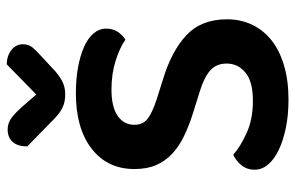

<svg xmlns="http://www.w3.org/2000/svg" viewBox="-175 -696 887 577"><g transform="rotate(-90 268.5 -407.5)"><path d="M254 -91Q312 -91 339 -113.5Q366 -136 366 -170Q366 -201 345 -219.5Q324 -238 281 -251L217 -271Q179 -283 148 -298Q117 -313 95 -333.5Q73 -354 61 -381.5Q49 -409 49 -447Q49 -528 110 -575.5Q171 -623 277 -623Q319 -623 354.5 -616.5Q390 -610 416 -598.5Q442 -587 456.5 -570Q471 -553 471 -532Q471 -512 461.5 -497.5Q452 -483 438 -474Q414 -491 374.5 -503.5Q335 -516 288 -516Q236 -516 209 -497.5Q182 -479 182 -447Q182 -421 200.5 -407Q219 -393 259 -380L316 -362Q403 -336 451 -291Q499 -246 499 -169Q499 -128 483 -94Q467 -60 436.5 -35.5Q406 -11 360.5 2.5Q315 16 257 16Q211 16 172.5 8Q134 0 106 -13.5Q78 -27 62.5 -45.5Q47 -64 47 -86Q47 -109 60.5 -125.5Q74 -142 92 -150Q117 -128 158 -109.5Q199 -91 254 -91ZM364 -831Q390 -830 407 -816.5Q424 -803 424 -782Q424 -765 414.5 -753.5Q405 -742 386 -725L343 -685Q323 -668 307.5 -661.5Q292 -655 273 -655Q250 -655 233 -663.5Q216 -672 200 -688L117 -769Q117 -798 130.5 -813Q144 -828 168 -828Q184 -828 198 -819.5Q212 -811 233 -788L273 -742Z"/></g></svg>

Font: Baloo Chettan 2 SemiBold
Style: Regular
Weight: 600
Designer: Maithili Shingre, Unnati Kotecha and Ek Type
Foundry: Ek Type
Version: Version 1.640;hotconv 1.0.111;makeotfexe 2.5.65597; ttfautoh